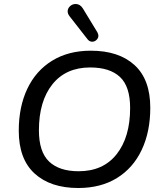

<svg xmlns="http://www.w3.org/2000/svg" viewBox="-20 -933 812 962"><path d="M74 -278Q74 -398 117 -488.5Q160 -579 241.5 -629Q323 -679 435 -679Q575 -679 654 -607Q733 -535 733 -393Q733 -273 690 -182Q647 -91 566 -41Q485 9 372 9Q233 9 153.5 -63.5Q74 -136 74 -278ZM632 -392Q632 -500 581 -547.5Q530 -595 432 -595Q310 -595 242.5 -510.5Q175 -426 175 -280Q175 -172 226 -123.5Q277 -75 374 -75Q497 -75 564.5 -160.5Q632 -246 632 -392ZM319 -876Q319 -891 331 -902Q343 -913 359 -913Q381 -913 395 -891L468 -771Q473 -761 473 -754Q473 -742 463.5 -733Q454 -724 442 -724Q428 -724 418 -737L329 -851Q319 -864 319 -876Z"/></svg>

Font: SN Pro
Style: Italic
Weight: 400
Italic angle: -9°
Designer: Tobias Whetton
Foundry: Supernotes
Version: Version 1.003